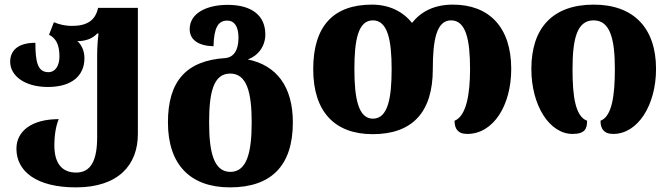

<svg xmlns="http://www.w3.org/2000/svg" viewBox="-20 -570 2900 830"><path d="M308 240C492 240 576 143 576 9V-536H404C392 -479 353 -458 290 -458C265 -458 239 -463 213 -474L192 -420C221 -405 237 -378 237 -326C237 -287 220 -258 189 -258C142 -258 133 -304 133 -385C57 -385 24 -351 24 -303C24 -243 86 -194 187 -194C293 -194 345 -245 345 -318C345 -347 335 -374 314 -393C319 -392 327 -392 332 -393C358 -396 383 -406 400 -425H406C402 -395 400 -363 400 -330V23C400 127 371 176 309 176C248 176 215 136 215 59C215 9 223 -29 234 -55C118 -55 51 -4 51 73C51 171 138 240 308 240Z M974 240C1152 240 1246 147 1246 -41C1246 -195 1176 -288 1051 -313C1098 -330 1127 -372 1127 -421C1127 -501 1071 -549 964 -549C875 -549 800 -514 800 -444C800 -398 837 -372 903 -370C905 -451 923 -481 963 -481C992 -481 1011 -457 1011 -407C1011 -351 989 -322 954 -319C785 -308 706 -219 706 -41C706 144 805 240 974 240ZM976 173C904 173 884 88 884 -41C884 -169 902 -252 975 -252C1047 -252 1068 -171 1068 -41C1068 87 1048 173 976 173Z M1591 10C1761 10 1851 -83 1851 -271C1851 -395 1866 -482 1930 -482C1995 -482 2012 -396 2012 -271C2012 -160 1995 -68 1945 -48C1945 -15 1958 9 2000 9C2112 9 2190 -113 2190 -272C2190 -454 2093 -550 1938 -550C1858 -550 1801 -521 1761 -471C1723 -519 1664 -550 1588 -550C1422 -550 1334 -458 1334 -271C1334 -86 1428 10 1591 10ZM1592 -57C1529 -57 1512 -145 1512 -271C1512 -394 1527 -482 1592 -482C1656 -482 1673 -396 1673 -271C1673 -146 1657 -57 1592 -57Z M2455 9C2509 9 2518 -14 2518 -48C2466 -67 2455 -157 2455 -271C2455 -399 2473 -482 2546 -482C2618 -482 2638 -401 2638 -271C2638 -159 2626 -67 2576 -48C2576 -15 2589 9 2631 9C2737 9 2816 -115 2816 -272C2816 -451 2717 -550 2547 -550C2370 -550 2277 -450 2277 -272C2277 -113 2356 9 2455 9Z"/></svg>

Font: Noto Serif Georgian Extra
Style: Regular
Weight: 800
Designer: Monotype Design Team
Foundry: Monotype Imaging Inc.
Version: Version 1.901